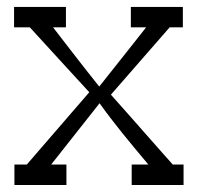

<svg xmlns="http://www.w3.org/2000/svg" viewBox="-20 -526 570 546"><path d="M354.5 0V-58.1H401.9Q380.4 -84 362.3 -105.5Q344.2 -127 327.9 -147.5Q311.5 -168 295.7 -188.5Q279.8 -209 263.2 -232.4Q245.1 -209.5 229 -189.2Q212.9 -168.9 196.8 -148.4Q180.7 -127.9 163.3 -106Q146 -84 125.5 -58.1H168.9V0H21V-58.1H56.2L233.9 -263.7Q210.9 -288.6 189.7 -311.8Q168.5 -335 147.7 -357.7Q127 -380.4 106.4 -402.8Q85.9 -425.3 64.9 -448.2H20V-506.3H167.5V-448.2H130.9Q150.4 -422.9 167 -401.4Q183.6 -379.9 199 -360.1Q214.4 -340.3 229.7 -320.8Q245.1 -301.3 262.2 -279.8Q279.3 -301.3 294.7 -320.8Q310.1 -340.3 325.9 -360.1Q341.8 -379.9 358.6 -401.4Q375.5 -422.9 395.5 -448.2H352.1V-506.3H500V-448.2H462.4Q420.9 -400.4 380.6 -354.5Q340.3 -308.6 295.4 -256.8Q319.3 -230 341.3 -205.1Q363.3 -180.2 384.8 -155.8Q406.2 -131.3 427.7 -107.2Q449.2 -83 471.2 -58.1H502V0Z"/></svg>

Font: Twentytwelve Slab Light
Style: TwentytwelveSlab
Weight: 300
Designer: Domenico Catapano
Version: Version 1.00 2012